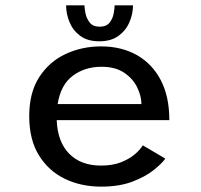

<svg xmlns="http://www.w3.org/2000/svg" viewBox="-20 -685 750 716"><path d="M596.5 -93.5Q583 -74.5 552 -50Q521 -25.5 472.5 -7.2Q424 11 357 11Q282.5 11 221.8 -18.2Q161 -47.5 125 -106Q89 -164.5 89 -252Q89 -340 126.5 -397.8Q164 -455.5 225 -483.8Q286 -512 357 -512Q432.5 -512 490 -479.8Q547.5 -447.5 579.5 -386.2Q611.5 -325 611.5 -237H191.5Q194.5 -156 238 -111.8Q281.5 -67.5 357 -67.5Q400 -67.5 431.5 -80Q463 -92.5 483.2 -110Q503.5 -127.5 512.5 -143ZM358.5 -436Q296.5 -436 251.5 -402.5Q206.5 -369 195 -297H507.5Q507 -328 491.2 -360Q475.5 -392 442.8 -414Q410 -436 358.5 -436ZM476 -665Q476 -634 463 -603Q450 -572 422.2 -551.5Q394.5 -531 350.5 -531Q306 -531 278.8 -551.5Q251.5 -572 239 -603Q226.5 -634 226.5 -665H295Q295 -654.5 298.8 -635.5Q302.5 -616.5 314.5 -601Q326.5 -585.5 351.5 -585.5Q377 -585.5 388.8 -600.8Q400.5 -616 404 -635.2Q407.5 -654.5 407.5 -665Z"/></svg>

Font: League Mono
Style: Regular
Weight: 400
Width: 6
Designer: Tyler Finck
Foundry: The League of Moveable Type / Tyler Finck
Version: Version 2.300;RELEASE